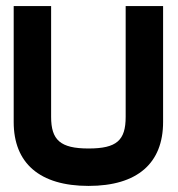

<svg xmlns="http://www.w3.org/2000/svg" viewBox="-20 -600 585 631"><path d="M25 -199C25 -64 110 11 271 11C432 11 516 -64 516 -199V-580H393V-216C393 -139 364 -112 271 -112C178 -112 148 -140 148 -216V-580H25Z"/></svg>

Font: Charger Sport
Style: UltExt
Weight: 1000
Designer: Jasper
Foundry: Cannot Into Space Fonts
Version: Version 1.1